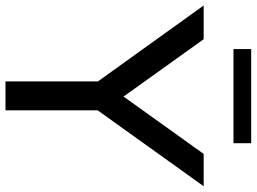

<svg xmlns="http://www.w3.org/2000/svg" viewBox="-154 -778 914 683"><g transform="rotate(90 302.5 -437.0)"><path d="M251 0V-329L-19 -705H101L305 -420L509 -705H624L354 -328V0ZM136 -811V-874H471V-811Z"/></g></svg>

Font: Nunito Sans SemiBold
Style: Regular
Weight: 600
Designer: Vernon Adams
Foundry: Vernon Adams
Version: Version 3.101; ttfautohint (v1.8.4.7-5d5b);gftools[0.9.27]